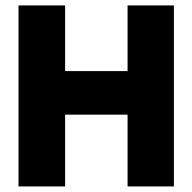

<svg xmlns="http://www.w3.org/2000/svg" viewBox="-20 -670 690 690"><path d="M46.5 -650.5H214V-414.5H438.5V-650.5H605V0H438.5V-258H214V0H46.5Z"/></svg>

Font: Overused Grotesk ExtraBold
Style: Regular
Weight: 800
Version: Version 0.004